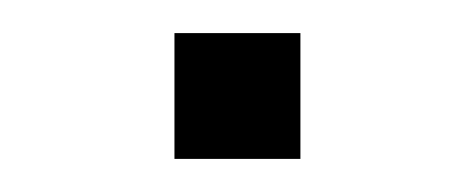

<svg xmlns="http://www.w3.org/2000/svg" viewBox="-20 -96 287 116"><path d="M85.4 -76V0H161.5V-76Z"/></svg>

Font: Manrope3 Light
Style: Regular
Weight: 300
Designer: Mikhail Sharanda
Foundry: Mikhail Sharanda
Version: Version 3.000;PS 003.000;hotconv 1.0.88;makeotf.lib2.5.64775